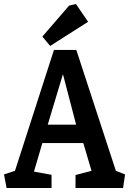

<svg xmlns="http://www.w3.org/2000/svg" viewBox="-24 -941 649 961"><path d="M9 0 -4 -68 51 -86 246 -691H358L556 -86L602 -68L592 0H354V-65L434 -86L393 -225H188L146 -82L234 -66V0ZM215 -317H357L291 -570ZM227 -711 188 -758 322 -913 356 -921 417 -832Z"/></svg>

Font: Kreon Light Medium
Style: Regular
Weight: 500
Version: Version 2.002